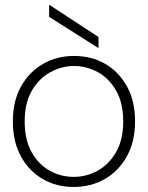

<svg xmlns="http://www.w3.org/2000/svg" viewBox="-20 -730 587 762"><path d="M272 12Q204 12 149.5 -19.5Q95 -51 63 -109.5Q31 -168 31 -248Q31 -329 63.5 -387Q96 -445 151 -476.5Q206 -508 274 -508Q343 -508 397.5 -476.5Q452 -445 484 -387Q516 -329 516 -248Q516 -168 483.5 -109.5Q451 -51 396 -19.5Q341 12 272 12ZM272 -28Q323 -28 367.5 -52.5Q412 -77 440.5 -126Q469 -175 469 -248Q469 -321 441 -370Q413 -419 368.5 -443.5Q324 -468 274 -468Q224 -468 179 -443Q134 -418 106 -369.5Q78 -321 78 -248Q78 -175 105.5 -126Q133 -77 177.5 -52.5Q222 -28 272 -28ZM371 -539 175 -663V-710H177L371 -583Z"/></svg>

Font: DM Sans 36pt ExtraLight
Style: Regular
Weight: 250
Designer: Colophon Foundry, Jonny Pinhorn
Foundry: Colophon Foundry
Version: Version 4.004;gftools[0.9.30]